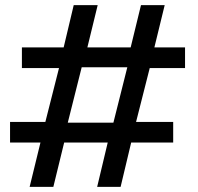

<svg xmlns="http://www.w3.org/2000/svg" viewBox="-20 -725 768 745"><path d="M95 0 137 -172H19V-252H156L209 -461H65V-541H227L266 -705H359L319 -541H487L527 -705H619L579 -541H698V-461H561L508 -252H652V-172H489L448 0H357L398 -172H229L187 0ZM243 -249H420L474 -464H297Z"/></svg>

Font: Nunito Sans 7pt Expanded SemiBold
Style: Regular
Weight: 600
Width: 7
Designer: Vernon Adams
Foundry: Vernon Adams
Version: Version 3.101;gftools[0.9.27]